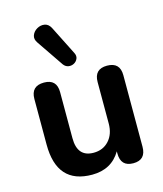

<svg xmlns="http://www.w3.org/2000/svg" viewBox="-116 -863 816 959"><g transform="rotate(-15 291.5 -383.0)"><path d="M242 -560 148 -698Q133 -719 140 -738Q147 -757 166 -768Q185 -779 205.5 -775.5Q226 -772 238 -748L312 -601Q321 -584 315 -570Q309 -556 296 -549Q283 -542 268 -544Q253 -546 242 -560ZM242 10Q60 10 60 -194V-430Q60 -497 127 -497Q193 -497 193 -430V-192Q193 -94 277 -94Q326 -94 356.5 -127.5Q387 -161 387 -216V-430Q387 -497 453 -497Q520 -497 520 -430V-60Q520 8 455 8Q390 8 390 -60V-71Q342 10 242 10Z"/></g></svg>

Font: Chiron GoRound TC SB
Style: Regular
Weight: 500
Designer: Ryoko NISHIZUKA 西塚涼子 (kana, bopomofo & ideographs); Paul D. Hunt (Latin, Greek & Cyrillic); Sandoll Communications 산돌커뮤니
Foundry: Adobe
Version: Version 1.000;hotconv 1.1.1;makeotfexe 2.6.0